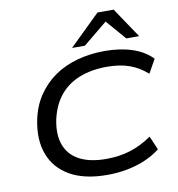

<svg xmlns="http://www.w3.org/2000/svg" viewBox="-100 -1035 1049 1133"><g transform="rotate(-10 425.0 -468.0)"><path d="M452 9Q316 9 229.5 -40Q143 -89 109.5 -177.5Q76 -266 100 -384Q117 -466 159 -527.5Q201 -589 261 -630.5Q321 -672 398 -693Q475 -714 562 -714Q654 -714 726.5 -690Q799 -666 845 -618L799 -536Q749 -580 692 -600Q635 -620 559 -620Q467 -620 395 -592Q323 -564 276.5 -507.5Q230 -451 211 -366Q193 -278 216 -215Q239 -152 301 -118.5Q363 -85 461 -85Q539 -85 604.5 -105Q670 -125 736 -170L771 -88Q730 -56 679.5 -34.5Q629 -13 571.5 -2Q514 9 452 9ZM376 -765 560 -945H657L778 -765H701L598 -884L453 -765Z"/></g></svg>

Font: Nunito Sans 10pt Expanded Medium
Style: Italic
Weight: 500
Width: 7
Italic angle: -9°
Designer: Vernon Adams
Foundry: Vernon Adams
Version: Version 3.101;gftools[0.9.27]